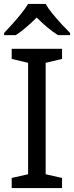

<svg xmlns="http://www.w3.org/2000/svg" viewBox="-20 -964 379 984"><path d="M298 0H40V-52L124 -71V-642L40 -662V-714H298V-662L214 -642V-71L298 -52ZM214 -944Q226 -922 248.5 -894.5Q271 -867 295.5 -840.5Q320 -814 339 -795V-784H277Q251 -800 223 -823.5Q195 -847 168 -874Q141 -847 114 -824Q87 -801 61 -784H1V-795Q20 -815 43.5 -841Q67 -867 89 -894.5Q111 -922 124 -944Z"/></svg>

Font: Noto Sans Saurashtra
Style: Regular
Weight: 400
Designer: Monotype Design Team
Foundry: Monotype Imaging Inc.
Version: Version 2.001; ttfautohint (v1.8.4.7-5d5b)